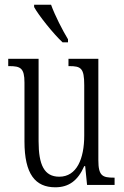

<svg xmlns="http://www.w3.org/2000/svg" viewBox="-20 -786 526 816"><path d="M246 -606H269V-619C246 -657 213 -721 197 -766H125V-756C144 -721 207 -642 246 -606ZM215 10C272 10 311 -18 338 -80H342L350 0H467V-31H464C416 -31 398 -38 398 -105V-536H271V-505H274C324 -505 338 -497 338 -424V-210C338 -111 306 -35 232 -35C168 -35 144 -85 144 -186V-536H15V-505H19C67 -505 84 -497 84 -435V-185C84 -46 130 10 215 10Z"/></svg>

Font: Noto Serif Myanmar ExtraCondensed Light
Style: Regular
Weight: 300
Width: 2
Designer: Ben Mitchell and the Monotype Design Team
Foundry: Monotype Imaging Inc.
Version: Version 2.106